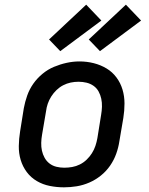

<svg xmlns="http://www.w3.org/2000/svg" viewBox="-20 -794 640 822"><path d="M254 8Q223 8 193 2Q163 -4 137.5 -19Q112 -34 94.5 -57.5Q77 -81 68.5 -109.5Q60 -138 60.5 -169Q61 -200 66 -231L82 -331Q87 -358 96.5 -385Q106 -412 122.5 -435.5Q139 -459 162 -478Q185 -497 211.5 -508Q238 -519 265.5 -525Q293 -531 320 -531Q352 -531 381.5 -523.5Q411 -516 436 -501Q461 -486 478.5 -462.5Q496 -439 504.5 -410.5Q513 -382 513 -351Q513 -320 508 -289L491 -189Q487 -162 477.5 -135.5Q468 -109 451.5 -85Q435 -61 412 -42.5Q389 -24 362.5 -12.5Q336 -1 308.5 3.5Q281 8 254 8ZM255 -76Q272 -76 289 -79Q306 -82 322 -90Q338 -98 351 -110.5Q364 -123 373.5 -138Q383 -153 388.5 -169.5Q394 -186 397 -203L413 -303Q416 -320 416.5 -337.5Q417 -355 413.5 -371.5Q410 -388 402 -402.5Q394 -417 380.5 -426.5Q367 -436 350.5 -440Q334 -444 316 -444Q299 -444 282.5 -440.5Q266 -437 250.5 -429Q235 -421 222 -408.5Q209 -396 199.5 -381Q190 -366 184.5 -350Q179 -334 177 -317L160 -217Q157 -200 156.5 -182.5Q156 -165 159.5 -149Q163 -133 171 -118.5Q179 -104 192 -94Q205 -84 221.5 -80Q238 -76 255 -76Q255 -76 255 -76Q255 -76 255 -76ZM408 -575 360 -625 519 -774 584 -706ZM238 -575 190 -625 349 -774 414 -706Z"/></svg>

Font: Iosevka Etoile Medium Oblique
Style: Regular
Weight: 500
Italic angle: -9°
Designer: Belleve Invis
Foundry: Belleve Invis
Version: Version 15.5.2; ttfautohint (v1.8.4)